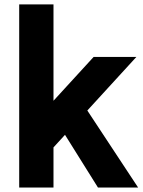

<svg xmlns="http://www.w3.org/2000/svg" viewBox="-20 -844 642 864"><path d="M66.4 0V-824.2H220.7V-390.6L401.4 -587.9H593.8L373 -346.7L601.6 0H420.9L272.5 -237.3L220.7 -180.7V0Z"/></svg>

Font: Gothic A1 Black
Style: Regular
Weight: 900
Version: Version 2.50